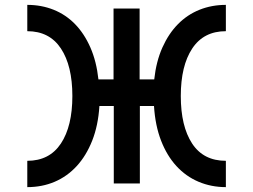

<svg xmlns="http://www.w3.org/2000/svg" viewBox="-20 -711 1040 788"><path d="M907 57Q847 57 795 35Q743 13 704 -29.5Q665 -72 641 -134Q617 -196 612 -276H554V42H447V-276H388Q383 -196 358.5 -134Q334 -72 295 -29.5Q256 13 204.5 35Q153 57 92 57V-51Q183 -51 230 -122Q277 -193 277 -317Q277 -441 230 -512Q183 -583 92 -583V-691Q150 -691 200 -671Q250 -651 288 -612Q326 -573 351 -516Q376 -459 384 -385H446V-676H553V-385H613Q621 -459 646.5 -516Q672 -573 710.5 -612Q749 -651 799 -671Q849 -691 907 -691V-583Q816 -583 769 -512Q722 -441 722 -317Q722 -193 768.5 -122Q815 -51 907 -51Z"/></svg>

Font: NanumGothicCoding
Style: Bold
Weight: 700
Monospace: yes
Designer: Kwon Bruce; Nicolas Noh; Sung-woo Choi; Go-un Cha; Soo-hyun Park;
Foundry: NHN Corporation
Version: Version 2.000;PS 1;hotconv 1.0.49;makeotf.lib2.0.14853